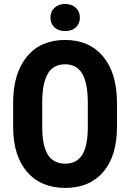

<svg xmlns="http://www.w3.org/2000/svg" viewBox="-20 -918 644 948"><path d="M557.6 -291.5Q557.6 -148.4 490 -69.3Q422.4 9.8 302.2 9.8Q182.6 9.8 114.3 -68.6Q45.9 -147 44.9 -288.1V-409.7Q44.9 -556.2 112.8 -638.4Q180.7 -720.7 301.3 -720.7Q419.9 -720.7 488.3 -639.9Q556.6 -559.1 557.6 -413.1ZM413.6 -410.6Q413.6 -506.8 386.2 -553.7Q358.9 -600.6 301.3 -600.6Q244.1 -600.6 216.8 -555.4Q189.5 -510.3 188.5 -418V-291.5Q188.5 -198.2 216.3 -154.1Q244.1 -109.9 302.2 -109.9Q358.4 -109.9 385.7 -153.1Q413.1 -196.3 413.6 -287.1ZM229 -831.1Q229 -861.3 249.5 -879.9Q270 -898.4 301.8 -898.4Q333.5 -898.4 354 -879.9Q374.5 -861.3 374.5 -831.1Q374.5 -801.8 355 -783.2Q335.4 -764.6 301.8 -764.6Q268.1 -764.6 248.5 -783.2Q229 -801.8 229 -831.1Z"/></svg>

Font: Roboto Condensed
Style: Bold
Weight: 700
Designer: Google
Version: Version 2.134; 2016